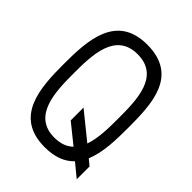

<svg xmlns="http://www.w3.org/2000/svg" viewBox="-191 -774 882 882"><g transform="rotate(45 250.0 -333.5)"><path d="M250 -604.2C394.5 -604.2 395.8 -453.3 395.8 -333.3C395.8 -272.5 395.4 -203.8 376.3 -150.8L247.5 -255V-171.7L342.2 -95.4C321 -74.9 291.4 -62.5 250 -62.5C108.3 -62.5 104.2 -213.3 104.2 -333.3C104.2 -453.3 106.7 -604.2 250 -604.2ZM250 -666.7C50.8 -666.7 41.7 -486.7 41.7 -333.3C41.7 -180 50 0 250 0C317.5 0 363.2 -20.2 394.1 -52.8L458.3 0V-83.3L429.1 -107.4C456.6 -171.8 458.3 -256 458.3 -333.3C458.3 -486.7 454.2 -666.7 250 -666.7Z"/></g></svg>

Font: Amy Mono
Style: Regular
Weight: 400
Monospace: yes
Version: Version 001.000